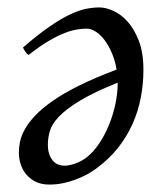

<svg xmlns="http://www.w3.org/2000/svg" viewBox="-20 -477 433 517"><path d="M215.8 -55.2Q233.4 -69.8 248.3 -92.5Q263.2 -115.2 273.9 -141.8Q284.7 -168.5 290.8 -197.3Q296.9 -226.1 296.9 -252.9V-254.4Q232.4 -228.5 195.1 -205.8Q157.7 -183.1 138.4 -162.6Q119.1 -142.1 114 -123.5Q108.9 -105 108.9 -87.9Q108.9 -72.3 112.8 -61.5Q116.7 -50.8 122.8 -43.9Q128.9 -37.1 137 -33.9Q145 -30.8 153.8 -30.8Q166 -30.8 183.3 -36.9Q200.7 -43 215.8 -55.2ZM366.2 -289.1Q366.2 -251 359.1 -214.1Q352.1 -177.2 336.9 -143.3Q321.8 -109.4 297.9 -79.1Q273.9 -48.8 240.2 -23.9Q228.5 -15.1 214.1 -7.3Q199.7 0.5 183.3 6.6Q167 12.7 149.2 16.4Q131.3 20 112.8 20Q91.8 20 76.4 12.5Q61 4.9 50.8 -7.3Q40.5 -19.5 35.6 -34.9Q30.8 -50.3 30.8 -65.9Q30.8 -79.6 33.9 -95.5Q37.1 -111.3 46.9 -128.9Q56.6 -146.5 74.5 -165.5Q92.3 -184.6 121.6 -205.1Q150.9 -225.6 193.1 -246.6Q235.4 -267.6 293.9 -289.6Q290 -314 281.2 -334.2Q272.5 -354.5 261.5 -369.1Q250.5 -383.8 237.8 -391.8Q225.1 -399.9 212.9 -399.9Q202.6 -399.9 188 -397.7Q173.3 -395.5 154.3 -388.2Q135.3 -380.9 111.1 -366.7Q86.9 -352.5 57.1 -329.1Q51.8 -332 47.6 -338.6Q43.5 -345.2 42 -349.1Q82 -383.8 112.8 -405Q143.6 -426.3 167.7 -437.7Q191.9 -449.2 211.2 -453.1Q230.5 -457 248 -457Q264.2 -457 284.7 -448Q305.2 -439 323.2 -419.2Q341.3 -399.4 353.8 -367.2Q366.2 -335 366.2 -289.1Z"/></svg>

Font: Gentium
Style: Italic
Weight: 400
Italic angle: -7°
Designer: J. Victor Gaultney
Version: Version 1.02; 2005; OFL release